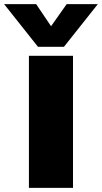

<svg xmlns="http://www.w3.org/2000/svg" viewBox="-101 -916 497 936"><path d="M84 -688 -81.1 -896H75.2L147.9 -788.1L224.1 -896H376L210.9 -688ZM40 0V-644H254.9V0Z"/></svg>

Font: Kanit ExtraBold
Style: Regular
Weight: 800
Designer: Katatrad Team
Foundry: CadsonDemak
Version: Version 1.000;PS 001.000;hotconv 1.0.88;makeotf.lib2.5.64775